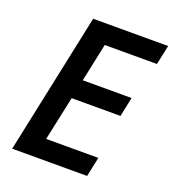

<svg xmlns="http://www.w3.org/2000/svg" viewBox="-131 -815 826 915"><g transform="rotate(20 282.5 -357.0)"><path d="M34.2 0 185.1 -713.9H565.4L544.4 -615.2H279.8L238.8 -421.4H486.3L465.8 -323.2H218.3L170.4 -99.1H435.1L414.1 0Z"/></g></svg>

Font: Open Sans SemiBold
Style: Italic
Weight: 600
Italic angle: -12°
Designer: Monotype Design Team
Foundry: Monotype Imaging Inc.
Version: Version 3.003; ttfautohint (v1.8.4)